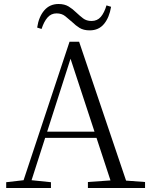

<svg xmlns="http://www.w3.org/2000/svg" viewBox="-20 -941 752 961"><path d="M11 0V-29L98 -39L328 -732H376L611 -37L706 -30V0H420V-30L533 -38L463 -251H206L138 -39L235 -29V0ZM453 -282 333 -647 216 -282ZM166 -803Q174 -857 201.5 -889Q229 -921 273 -921Q303 -921 323.5 -908.5Q344 -896 361 -879Q379 -862 396 -849Q413 -836 438 -836Q467 -836 484.5 -856.5Q502 -877 513 -914L536 -907Q527 -853 500.5 -821Q474 -789 429 -789Q398 -789 378 -801.5Q358 -814 342 -830Q324 -846 306.5 -860Q289 -874 263 -874Q236 -874 218 -853.5Q200 -833 188 -796Z"/></svg>

Font: Early Summer Mincho Light
Style: Regular
Weight: 300
Designer: GuiWonder
Version: Version 1.002